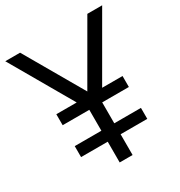

<svg xmlns="http://www.w3.org/2000/svg" viewBox="-176 -872 931 994"><g transform="rotate(-30 289.5 -375.0)"><path d="M579.2 -750H490.6L289.6 -402.1L88.5 -750H0L213.5 -380.2H91.7V-314.6H251V-189.6H91.7V-124H251V0H328.1V-124H487.5V-189.6H328.1V-314.6H487.5V-380.2H365.6Z"/></g></svg>

Font: Manrope3
Style: Regular
Weight: 400
Width: 4
Designer: Mikhail Sharanda
Foundry: Mikhail Sharanda
Version: Version 3.000;PS 003.000;hotconv 1.0.88;makeotf.lib2.5.64775